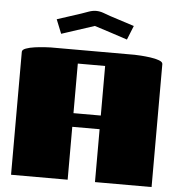

<svg xmlns="http://www.w3.org/2000/svg" viewBox="-58 -925 906 980"><g transform="rotate(5 395.0 -435.5)"><path d="M325 0H35V-630Q35 -641 54 -648Q73 -655 99 -658.5Q125 -662 148 -663.5Q171 -665 180 -665H610Q619 -665 642 -663.5Q665 -662 691 -658.5Q717 -655 736 -648Q755 -641 755 -630V0H465V-271H325ZM325 -341H465V-595H325ZM227 -739 198 -811 321 -851Q338 -857 357.5 -864Q377 -871 395 -871Q414 -871 433 -864Q452 -857 469 -851L593 -811L564 -739Q521 -753 479 -767Q437 -781 395 -794Z"/></g></svg>

Font: Gajraj One
Style: Regular
Weight: 400
Designer: Saurabh Sharma
Foundry: Saurabh Sharma
Version: Version 1.000